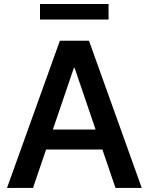

<svg xmlns="http://www.w3.org/2000/svg" viewBox="-20 -929 735 949"><path d="M143.1 0H14.6L275.9 -727.5H419.9L680.7 0H550.8L348.6 -593.8H345.2ZM160.2 -288.6H534.7V-189.9H160.2ZM516.6 -909.2V-832.5H177.7V-909.2Z"/></svg>

Font: Inter Cardless Tabular Medium
Style: Regular
Weight: 500
Designer: Rasmus Andersson
Foundry: rsms
Version: Version 4.000;git-4fc901f